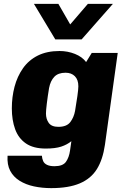

<svg xmlns="http://www.w3.org/2000/svg" viewBox="-20 -784 640 990"><path d="M244 186Q197 186 155 177Q113 168 81 148Q49 128 32.5 96.5Q16 65 19 19H196Q197 34 202.5 46.5Q208 59 222.5 66Q237 73 261 73Q304 73 320 50.5Q336 28 341 -7L348 -56Q326 -38 295.5 -28Q265 -18 216 -18Q152 -18 113.5 -44.5Q75 -71 58 -118Q41 -165 41 -225Q41 -284 55 -337Q69 -390 98.5 -432Q128 -474 175 -497.5Q222 -521 287 -521Q329 -521 366.5 -506Q404 -491 424 -464L453 -511H587L521 -37Q510 39 479.5 88Q449 137 391.5 161.5Q334 186 244 186ZM281 -130Q324 -130 342.5 -154.5Q361 -179 367 -212Q374 -253 379 -288.5Q384 -324 384 -339Q384 -373 366 -391Q348 -409 318 -409Q280 -409 260 -388Q240 -367 233 -330Q226 -288 221.5 -251Q217 -214 217 -199Q217 -170 231.5 -150Q246 -130 281 -130ZM562 -764 401 -581H265L155 -764H281L342 -658L433 -764Z"/></svg>

Font: Chivo Mono Medium ExtraBold
Style: Italic
Weight: 800
Italic angle: -8.05°
Monospace: yes
Version: Version 1.008